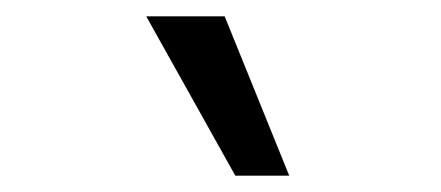

<svg xmlns="http://www.w3.org/2000/svg" viewBox="-20 -776 540 235"><path d="M268 -561 159 -756H255L334 -561Z"/></svg>

Font: Nunito Sans 7pt
Style: Italic
Weight: 400
Italic angle: -9°
Designer: Vernon Adams
Foundry: Vernon Adams
Version: Version 3.101;gftools[0.9.27]